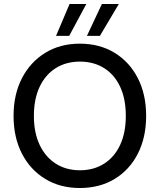

<svg xmlns="http://www.w3.org/2000/svg" viewBox="-20 -931 801 963"><path d="M380 12Q282 12 207 -33.5Q132 -79 90 -160.5Q48 -242 48 -350Q48 -457 90 -538.5Q132 -620 207 -666Q282 -712 380 -712Q480 -712 555 -666Q630 -620 671.5 -538.5Q713 -457 713 -350Q713 -242 671.5 -160.5Q630 -79 555 -33.5Q480 12 380 12ZM381 -77Q450 -77 502 -110Q554 -143 582.5 -204Q611 -265 611 -350Q611 -435 582.5 -496Q554 -557 502 -589.5Q450 -622 381 -622Q312 -622 260 -589.5Q208 -557 179 -496Q150 -435 150 -350Q150 -265 179 -204Q208 -143 260 -110Q312 -77 381 -77ZM416 -751 491 -911H576L481 -751ZM261 -751 329 -911H413L327 -751Z"/></svg>

Font: DM Sans 11pt Medium
Style: Regular
Weight: 500
Version: Version 4.004;gftools[0.9.30]